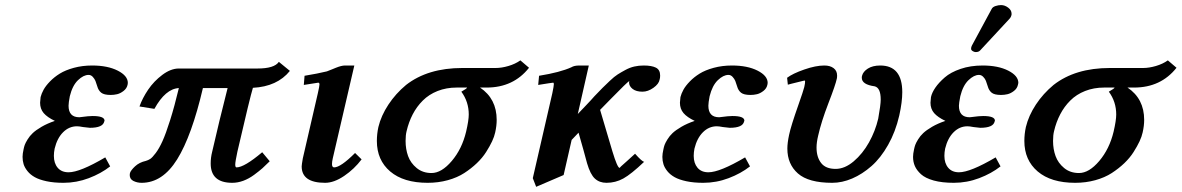

<svg xmlns="http://www.w3.org/2000/svg" viewBox="-20 -700 4603 748"><path d="M192.9 -121.1Q189.9 -106.4 189.9 -92.8Q189.9 -64 204.8 -46.4Q219.7 -28.8 247.1 -28.8Q291.5 -28.8 390.1 -86.9L409.2 -51.8Q373.5 -23.9 325.9 -5.9Q278.3 12.2 227.1 12.2Q189.9 12.2 161.4 6.1Q132.8 0 115.5 -9.8Q98.1 -19.5 87.2 -33.2Q76.2 -46.9 72 -60.3Q67.9 -73.7 67.9 -88.9Q67.9 -100.6 71.8 -118.2Q73.7 -127.9 76.4 -135.5Q79.1 -143.1 87.4 -156.7Q95.7 -170.4 107.7 -181.6Q119.6 -192.9 142.1 -206.1Q164.6 -219.2 193.8 -229Q164.1 -243.2 150.1 -259.5Q136.2 -275.9 136.2 -299.8Q136.2 -306.2 138.2 -321.8Q141.6 -335.4 149.9 -350.6Q158.2 -365.7 174.8 -382.8Q191.4 -399.9 213.1 -413.3Q234.9 -426.8 267.8 -435.8Q300.8 -444.8 338.9 -444.8Q399.4 -444.8 438.7 -424.8Q478 -404.8 478 -377Q478 -373 477.1 -370.1Q474.1 -355.5 461.4 -345.7Q448.7 -335.9 436.3 -333Q423.8 -330.1 411.1 -330.1Q385.3 -330.1 374.3 -338.9Q363.3 -347.7 358.9 -363.8Q355 -377 351.8 -384.8Q348.6 -392.6 341.6 -400.4Q334.5 -408.2 325.2 -408.2Q305.2 -408.2 283.7 -387.5Q262.2 -366.7 252 -325.2Q247.1 -299.8 247.1 -288.1Q247.1 -243.2 289.1 -243.2Q292 -244.1 296.9 -244.1Q325.2 -248 340.8 -248Q387.2 -248 387.2 -230Q387.2 -228 386.2 -227.1Q381.3 -202.1 330.1 -202.1Q329.6 -202.1 303.2 -205.1Q288.6 -208 279.8 -208Q249 -208 225.8 -184.8Q202.6 -161.6 192.9 -121.1Z M983.4 -433.1Q1048.8 -433.1 1066.4 -459L1109.4 -423.8Q1060.1 -362.8 965.3 -357.9Q954.1 -321.8 904.8 -108.9Q896.5 -69.8 896.5 -59.1Q896.5 -47.9 901.4 -47.9Q931.6 -47.9 1001.5 -106.9L1030.8 -71.8Q1014.6 -55.7 1002.7 -44.9Q990.7 -34.2 970.2 -19Q949.7 -3.9 928 4.2Q906.2 12.2 884.8 12.2Q800.8 12.2 800.8 -63Q800.8 -85.9 806.6 -108.9Q833 -224.6 866.7 -356.9H770.5Q727.1 -170.9 670.2 -79.3Q613.3 12.2 531.7 12.2Q514.6 12.2 500 5.1Q485.4 -2 485.4 -18.1Q485.4 -19.5 485.8 -22Q486.3 -24.4 486.3 -25.9Q489.7 -36.6 506.1 -52Q522.5 -67.4 548.3 -73.2Q557.1 -75.7 565.2 -80.8Q573.2 -85.9 586.7 -103.8Q600.1 -121.6 613 -150.1Q626 -178.7 642.8 -231.9Q659.7 -285.2 676.8 -356.9Q624.5 -354 581.5 -275.9L523.4 -285.2Q534.7 -317.4 557.1 -350.6Q579.6 -383.8 612.5 -408.4Q645.5 -433.1 676.8 -433.1Z M1360.4 -444.8 1276.4 -83Q1273.4 -69.8 1273.4 -61Q1273.4 -47.9 1281.7 -47.9Q1307.1 -47.9 1363.3 -104L1388.7 -79.1Q1360.4 -41.5 1320.8 -14.6Q1281.2 12.2 1246.6 12.2Q1155.3 12.2 1155.3 -51.8Q1155.3 -57.6 1159.7 -83L1218.3 -336.9Q1224.6 -364.7 1224.6 -371.1Q1224.6 -377.9 1219.7 -377.9Q1217.8 -377.9 1163.6 -369.1L1166.5 -404.8Q1217.3 -413.1 1253.4 -421.9Q1260.3 -424.3 1274.4 -430.2L1288.6 -436Q1310.5 -444.8 1323.7 -444.8Z M1661.1 -25.9Q1700.2 -25.9 1740 -72.8Q1779.8 -119.6 1795.9 -187Q1806.2 -231 1806.2 -253.9Q1806.2 -303.7 1777.3 -342.8Q1800.8 -356 1799.3 -358.9H1759.3Q1718.8 -358.9 1684.8 -345.5Q1650.9 -332 1627.2 -308.3Q1603.5 -284.7 1587.9 -254.6Q1572.3 -224.6 1564 -189Q1560.1 -173.8 1560.1 -150.9Q1560.1 -119.1 1569.8 -92Q1579.6 -64.9 1603.3 -45.4Q1627 -25.9 1661.1 -25.9ZM1562 -369.1Q1646.5 -435.1 1781.2 -435.1H1911.1Q1934.1 -435.1 1960.7 -442.9Q1987.3 -450.7 2007.3 -464.8L2041 -436Q1980 -358.9 1876 -358.9H1850.1Q1915 -315.4 1915 -232.9Q1915 -210 1909.2 -184.1Q1905.8 -168 1897 -149.2Q1888.2 -130.4 1873.8 -107.7Q1859.4 -85 1837.6 -64.2Q1815.9 -43.5 1788.8 -25.9Q1761.7 -8.3 1724.6 2Q1687.5 12.2 1646 12.2Q1552.2 12.2 1500.2 -32Q1448.2 -76.2 1448.2 -150.9Q1448.2 -177.7 1454.1 -205.1Q1464.8 -249.5 1493.2 -292.5Q1521.5 -335.4 1562 -369.1Z M2549.8 -390.1Q2546.9 -373 2525.6 -357.9Q2504.4 -342.8 2482.9 -342.8Q2458.5 -342.8 2444.6 -353.5Q2430.7 -364.3 2430.7 -378.9Q2430.7 -381.8 2432.1 -384.8Q2423.3 -379.9 2359.9 -314.9L2317.9 -272L2365.7 -110.8Q2385.3 -45.9 2394 -45.9Q2393.6 -45.9 2399.4 -51.8L2422.4 -72.3L2454.1 -101.1Q2481.9 -69.8 2489.7 -69.8Q2439 -21.5 2408.4 -4.6Q2377.9 12.2 2342.8 12.2Q2315.4 12.2 2297.6 -4.2Q2279.8 -20.5 2267.1 -64L2252.9 -116.2Q2242.2 -155.3 2233.9 -183.1L2207 -154.8L2175.8 -18.1L2068.8 27.8L2055.7 -5.9L2131.8 -336.9Q2137.7 -365.2 2137.7 -372.1Q2137.7 -377.9 2134.8 -377.9Q2130.9 -377.9 2076.7 -369.1L2080.1 -404.8Q2162.1 -418 2206.1 -438Q2216.8 -444.8 2236.8 -444.8H2273.9L2231 -255.9L2261.7 -288.1Q2283.7 -311 2295.9 -325.2L2327.1 -357.4L2355.5 -384.8Q2373.5 -401.9 2386.2 -409.9Q2398.9 -418 2416.5 -427.5Q2434.1 -437 2451.4 -440.9Q2468.8 -444.8 2487.8 -444.8Q2518.6 -444.8 2535.2 -436.5Q2551.8 -428.2 2551.8 -405.8Q2551.8 -396 2549.8 -390.1Z M2685.5 -121.1Q2682.6 -106.4 2682.6 -92.8Q2682.6 -64 2697.5 -46.4Q2712.4 -28.8 2739.7 -28.8Q2784.2 -28.8 2882.8 -86.9L2901.9 -51.8Q2866.2 -23.9 2818.6 -5.9Q2771 12.2 2719.7 12.2Q2682.6 12.2 2654.1 6.1Q2625.5 0 2608.2 -9.8Q2590.8 -19.5 2579.8 -33.2Q2568.8 -46.9 2564.7 -60.3Q2560.5 -73.7 2560.5 -88.9Q2560.5 -100.6 2564.5 -118.2Q2566.4 -127.9 2569.1 -135.5Q2571.8 -143.1 2580.1 -156.7Q2588.4 -170.4 2600.3 -181.6Q2612.3 -192.9 2634.8 -206.1Q2657.2 -219.2 2686.5 -229Q2656.7 -243.2 2642.8 -259.5Q2628.9 -275.9 2628.9 -299.8Q2628.9 -306.2 2630.9 -321.8Q2634.3 -335.4 2642.6 -350.6Q2650.9 -365.7 2667.5 -382.8Q2684.1 -399.9 2705.8 -413.3Q2727.5 -426.8 2760.5 -435.8Q2793.5 -444.8 2831.5 -444.8Q2892.1 -444.8 2931.4 -424.8Q2970.7 -404.8 2970.7 -377Q2970.7 -373 2969.7 -370.1Q2966.8 -355.5 2954.1 -345.7Q2941.4 -335.9 2929 -333Q2916.5 -330.1 2903.8 -330.1Q2877.9 -330.1 2866.9 -338.9Q2856 -347.7 2851.6 -363.8Q2847.7 -377 2844.5 -384.8Q2841.3 -392.6 2834.2 -400.4Q2827.1 -408.2 2817.9 -408.2Q2797.9 -408.2 2776.4 -387.5Q2754.9 -366.7 2744.6 -325.2Q2739.7 -299.8 2739.7 -288.1Q2739.7 -243.2 2781.7 -243.2Q2784.7 -244.1 2789.6 -244.1Q2817.9 -248 2833.5 -248Q2879.9 -248 2879.9 -230Q2879.9 -228 2878.9 -227.1Q2874 -202.1 2822.8 -202.1Q2822.3 -202.1 2795.9 -205.1Q2781.2 -208 2772.5 -208Q2741.7 -208 2718.5 -184.8Q2695.3 -161.6 2685.5 -121.1Z M3483.4 -250Q3468.8 -186.5 3439.9 -135.5Q3411.1 -84.5 3375.2 -53Q3339.4 -21.5 3300 -4.6Q3260.7 12.2 3222.2 12.2Q3129.9 12.2 3088.6 -24.2Q3047.4 -60.5 3047.4 -121.1Q3047.4 -143.1 3054.2 -174.8Q3061.5 -209.5 3090.3 -291Q3109.9 -346.7 3113.3 -360.8Q3115.2 -369.1 3116 -375Q3116.7 -380.9 3116.5 -383.5Q3116.2 -386.2 3115.2 -386.2Q3112.3 -386.2 3095.7 -381.8L3064 -374L3049.3 -370.1L3046.4 -397Q3068.4 -413.6 3113.3 -429.2Q3158.2 -444.8 3191.4 -444.8Q3213.9 -444.8 3227.5 -434.6Q3241.2 -424.3 3241.2 -405.8Q3241.2 -397.9 3240.2 -394Q3235.4 -370.1 3207 -296.9Q3179.7 -226.1 3167.5 -171.9Q3161.1 -145.5 3161.1 -125Q3161.1 -87.9 3179 -64.9Q3196.8 -42 3235.4 -42Q3271 -42 3305.9 -71.5Q3340.8 -101.1 3365.5 -145.3Q3390.1 -189.5 3401.4 -237.8Q3411.1 -291.5 3411.1 -312Q3411.1 -358.4 3387.2 -363.8Q3337.4 -370.6 3337.4 -397Q3337.4 -401.9 3338.4 -404.8Q3342.3 -420.9 3361.1 -432.9Q3379.9 -444.8 3409.2 -444.8Q3495.1 -444.8 3495.1 -340.8Q3495.1 -302.7 3483.4 -250Z M3662.1 -121.1Q3659.2 -106.4 3659.2 -92.8Q3659.2 -64 3674.1 -46.4Q3689 -28.8 3715.8 -28.8Q3760.3 -28.8 3858.9 -86.9L3877.9 -51.8Q3842.3 -23.9 3794.7 -5.9Q3747.1 12.2 3695.8 12.2Q3649.9 12.2 3617.4 3.2Q3585 -5.9 3568.1 -21.2Q3551.3 -36.6 3544.2 -53Q3537.1 -69.3 3537.1 -88.9Q3537.1 -100.6 3541 -118.2Q3543 -127.9 3545.7 -135.5Q3548.3 -143.1 3556.6 -156.7Q3564.9 -170.4 3576.9 -181.6Q3588.9 -192.9 3611.3 -206.1Q3633.8 -219.2 3663.1 -229Q3633.3 -243.2 3619.1 -259.5Q3605 -275.9 3605 -299.8Q3605 -306.2 3606.9 -321.8Q3610.8 -339.4 3624 -358.6Q3637.2 -377.9 3660.4 -398.2Q3683.6 -418.5 3722.2 -431.6Q3760.7 -444.8 3808.1 -444.8Q3868.7 -444.8 3908 -424.8Q3947.3 -404.8 3947.3 -377Q3947.3 -374.5 3945.8 -370.1Q3942.9 -355.5 3930.2 -345.7Q3917.5 -335.9 3905 -333Q3892.6 -330.1 3879.9 -330.1Q3854 -330.1 3843.3 -338.9Q3832.5 -347.7 3828.1 -363.8Q3824.2 -376.5 3821 -384.8Q3817.9 -393.1 3810.5 -400.6Q3803.2 -408.2 3793.9 -408.2Q3774.4 -408.2 3752.9 -387.5Q3731.4 -366.7 3721.2 -325.2Q3715.8 -297.4 3715.8 -288.1Q3715.8 -243.2 3757.8 -243.2Q3761.2 -244.1 3766.1 -244.1Q3794.4 -248 3810.1 -248Q3856 -248 3856 -230Q3856 -228 3855 -227.1Q3850.1 -202.1 3798.8 -202.1Q3798.3 -202.1 3772 -205.1Q3757.3 -208 3749 -208Q3718.3 -208 3695.1 -184.8Q3671.9 -161.6 3662.1 -121.1ZM3879.9 -680.2Q3894.5 -680.2 3907.7 -670.2Q3920.9 -660.2 3920.9 -647V-643.1Q3918.9 -632.8 3912.1 -626L3798.8 -503.9Q3793 -497.1 3781.2 -497.1Q3775.4 -497.1 3769.3 -501Q3763.2 -504.9 3763.2 -509.8Q3763.2 -516.1 3766.1 -522L3843.3 -665Q3847.2 -672.9 3858.4 -676.5Q3869.6 -680.2 3879.9 -680.2Z M4183.6 -25.9Q4222.7 -25.9 4262.5 -72.8Q4302.2 -119.6 4318.4 -187Q4328.6 -231 4328.6 -253.9Q4328.6 -303.7 4299.8 -342.8Q4323.2 -356 4321.8 -358.9H4281.7Q4241.2 -358.9 4207.3 -345.5Q4173.3 -332 4149.7 -308.3Q4126 -284.7 4110.4 -254.6Q4094.7 -224.6 4086.4 -189Q4082.5 -173.8 4082.5 -150.9Q4082.5 -119.1 4092.3 -92Q4102.1 -64.9 4125.7 -45.4Q4149.4 -25.9 4183.6 -25.9ZM4084.5 -369.1Q4168.9 -435.1 4303.7 -435.1H4433.6Q4456.5 -435.1 4483.2 -442.9Q4509.8 -450.7 4529.8 -464.8L4563.5 -436Q4502.4 -358.9 4398.4 -358.9H4372.6Q4437.5 -315.4 4437.5 -232.9Q4437.5 -210 4431.6 -184.1Q4428.2 -168 4419.4 -149.2Q4410.6 -130.4 4396.2 -107.7Q4381.8 -85 4360.1 -64.2Q4338.4 -43.5 4311.3 -25.9Q4284.2 -8.3 4247.1 2Q4210 12.2 4168.5 12.2Q4074.7 12.2 4022.7 -32Q3970.7 -76.2 3970.7 -150.9Q3970.7 -177.7 3976.6 -205.1Q3987.3 -249.5 4015.6 -292.5Q4043.9 -335.4 4084.5 -369.1Z"/></svg>

Font: Linux Libertine G
Style: Semibold Italic
Weight: 600
Italic angle: -11.5°
Designer: Philipp H. Poll
Foundry: Philipp H. Poll
Version: Version 5.1.1